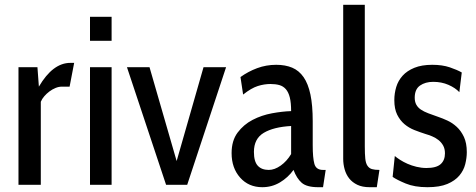

<svg xmlns="http://www.w3.org/2000/svg" viewBox="-20 -770 1983 800"><path d="M270 -409 289 -508H273C224.3 -508 180.7 -475 142 -409L136 -490H57V0H150V-346C153.3 -354 158.2 -361.7 164.5 -369C170.8 -376.3 178 -383 186 -389C194 -395 202.5 -399.8 211.5 -403.5C220.5 -407.2 229.3 -409 238 -409Z M355 -600H445V-700H355ZM355 0H445V-490H355Z M760 0 922 -490H828L716 -99L603 -490H509L672 0Z M1326 10 1337 -62H1326C1306.7 -62 1294.7 -70.3 1290 -87C1285.3 -103.7 1283 -129.7 1283 -165V-265C1283 -309 1279.8 -346 1273.5 -376C1267.2 -406 1257.7 -430.2 1245 -448.5C1232.3 -466.8 1216.5 -480 1197.5 -488C1178.5 -496 1156.3 -500 1131 -500C1103 -500 1076.5 -495.3 1051.5 -486C1026.5 -476.7 1003.3 -464.3 982 -449L993 -376C1015.7 -394 1036 -405.8 1054 -411.5C1072 -417.2 1089.7 -420 1107 -420C1121 -420 1133.3 -418.5 1144 -415.5C1154.7 -412.5 1163.7 -406.8 1171 -398.5C1178.3 -390.2 1183.8 -378.7 1187.5 -364C1191.2 -349.3 1193 -330.3 1193 -307C1169 -306.3 1142.5 -303.3 1113.5 -298C1084.5 -292.7 1057.5 -283.5 1032.5 -270.5C1007.5 -257.5 986.7 -239.8 970 -217.5C953.3 -195.2 945 -166.7 945 -132C945 -90.7 956.8 -56.7 980.5 -30C1004.2 -3.3 1035 10 1073 10C1099.7 10 1124.2 3.3 1146.5 -10C1168.8 -23.3 1187.7 -40.7 1203 -62C1211.7 -38.7 1223 -20.8 1237 -8.5C1251 3.8 1274 10 1306 10ZM1193 -245V-128C1181 -108 1166.5 -92 1149.5 -80C1132.5 -68 1116 -62 1100 -62C1080 -62 1064.7 -67.8 1054 -79.5C1043.3 -91.2 1038 -110.3 1038 -137C1038 -173.7 1051.7 -200.2 1079 -216.5C1106.3 -232.8 1144.3 -242.3 1193 -245Z M1550 10 1561 -62C1547.7 -62 1537.2 -63.2 1529.5 -65.5C1521.8 -67.8 1515.7 -72.5 1511 -79.5C1506.3 -86.5 1503.3 -96.3 1502 -109C1500.7 -121.7 1500 -138.7 1500 -160V-750H1410V-108C1410 -93.3 1412 -78.8 1416 -64.5C1420 -50.2 1426.3 -37.5 1435 -26.5C1443.7 -15.5 1455 -6.7 1469 0C1483 6.7 1500 10 1520 10Z M1761 10C1795 10 1822.7 5.5 1844 -3.5C1865.3 -12.5 1882 -24.2 1894 -38.5C1906 -52.8 1914.2 -68.7 1918.5 -86C1922.8 -103.3 1925 -120 1925 -136C1925 -161.3 1921 -182.5 1913 -199.5C1905 -216.5 1895 -230.5 1883 -241.5C1871 -252.5 1858.2 -261.2 1844.5 -267.5C1830.8 -273.8 1818 -279 1806 -283L1764.5 -298C1752.2 -302.7 1741.8 -307.8 1733.5 -313.5C1725.2 -319.2 1718.8 -326 1714.5 -334C1710.2 -342 1708 -351.7 1708 -363C1708 -386.3 1715.3 -403.2 1730 -413.5C1744.7 -423.8 1763 -429 1785 -429C1808.3 -429 1829.5 -424.8 1848.5 -416.5C1867.5 -408.2 1882.7 -398 1894 -386L1904 -468C1891.3 -475.3 1874.7 -482.5 1854 -489.5C1833.3 -496.5 1809 -500 1781 -500C1751.7 -500 1726.8 -495.8 1706.5 -487.5C1686.2 -479.2 1669.8 -468.2 1657.5 -454.5C1645.2 -440.8 1636.3 -425.2 1631 -407.5C1625.7 -389.8 1623 -371.7 1623 -353C1623 -328.3 1627 -308 1635 -292C1643 -276 1653.2 -262.8 1665.5 -252.5C1677.8 -242.2 1691.7 -234 1707 -228C1722.3 -222 1737.3 -216.7 1752 -212C1761.3 -209.3 1770.8 -206 1780.5 -202C1790.2 -198 1799 -192.8 1807 -186.5C1815 -180.2 1821.5 -172.5 1826.5 -163.5C1831.5 -154.5 1834 -143.7 1834 -131C1834 -111.7 1828 -96.7 1816 -86C1804 -75.3 1784.3 -70 1757 -70C1743 -70 1729.2 -71.7 1715.5 -75C1701.8 -78.3 1689.3 -82.5 1678 -87.5C1666.7 -92.5 1656.3 -98 1647 -104C1637.7 -110 1630.3 -115.3 1625 -120L1616 -33C1627.3 -25 1645.3 -15.8 1670 -5.5C1694.7 4.8 1725 10 1761 10Z"/></svg>

Font: Cabin Condensed
Style: Regular
Weight: 400
Designer: Pablo Impallari
Foundry: Pablo Impallari. www.impallari.com Igino Marini. www.ikern.com
Version: Version 1.006